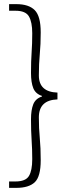

<svg xmlns="http://www.w3.org/2000/svg" viewBox="-20 -833 333 929"><path d="M59 76H24V45H55Q104 45 120 18.5Q136 -8 136 -63Q136 -112 133 -154.5Q130 -197 130 -256Q130 -301 141 -328.5Q152 -356 183 -366V-369Q152 -379 141 -406.5Q130 -434 130 -480Q130 -539 133 -580Q136 -621 136 -672Q136 -726 120 -753.5Q104 -781 55 -781H24V-813H59Q119 -813 148 -784Q177 -755 177 -676Q177 -618 172.5 -571Q168 -524 168 -468Q168 -388 258 -385V-352Q168 -349 168 -265Q168 -212 172.5 -165Q177 -118 177 -58Q177 22 148 49Q119 76 59 76Z"/></svg>

Font: LXGW 975 Gothic SC 200W
Style: Regular
Weight: 200
Version: Version 2.01;February 25, 2021